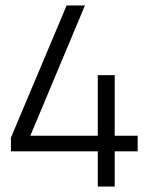

<svg xmlns="http://www.w3.org/2000/svg" viewBox="-20 -680 577 703"><path d="M91 -183H338V-405H400V-183H484V-126H400V3H338V-126H20V-176L224 -660H291Z"/></svg>

Font: Bellota
Style: Regular
Weight: 400
Designer: Kemie Guaida
Foundry: Kemie Guaida
Version: Version 1.000;PS 002.000;hotconv 1.0.70;makeotf.lib2.5.58329